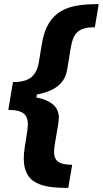

<svg xmlns="http://www.w3.org/2000/svg" viewBox="-20 -761 503 939"><path d="M183.9 -541.9 171.2 -463.4C159.8 -390.3 125.7 -359.7 44.7 -359.7H43.3L20.6 -223.4H22C104 -223.4 125 -192.5 113.3 -119.7L100.9 -40.8C73.5 134.2 170.5 158 313.9 158L333.1 44.7C248.9 44.7 236.5 13.1 248.2 -56.1L265.6 -159.8C274.5 -214.8 258.9 -263.8 158 -284.4L160.2 -298.7C268.1 -319.2 300.1 -368.3 308.9 -422.9L326 -526.6C337.4 -595.9 359.7 -627.8 443.9 -627.8L462.7 -740.8C319.2 -740.8 211.3 -717.3 183.9 -541.9Z"/></svg>

Font: TID UI
Style: Bold Italic
Weight: 700
Italic angle: -9.39999°
Designer: The TID Project Authors
Foundry: Bakken & Bæck
Version: Version 1.001;hotconv 1.0.109;makeotfexe 2.5.65596